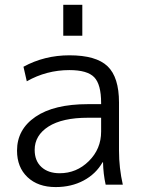

<svg xmlns="http://www.w3.org/2000/svg" viewBox="-20 -757 588 787"><path d="M264.6 -530.3Q374 -530.3 420.9 -485.4Q467.8 -440.4 467.8 -336.9V-139.6Q467.8 -68.4 483.4 0H413.1Q403.3 -43.9 402.3 -91.8H400.4Q373 -43.9 322.8 -17.1Q272.5 9.8 208 9.8Q135.7 9.8 92.8 -30.8Q49.8 -71.3 49.8 -139.6Q49.8 -226.6 125.5 -278.3Q201.2 -330.1 340.8 -330.1H394.5V-335Q394.5 -411.1 366.2 -440.4Q337.9 -469.7 264.6 -469.7Q170.9 -469.7 89.8 -423.8L76.2 -483.4Q162.1 -530.3 264.6 -530.3ZM239.3 -610.4V-737.3H317.4V-610.4ZM122.1 -142.6Q122.1 -97.7 149.9 -72.3Q177.7 -46.9 224.6 -46.9Q293.9 -46.9 344.2 -96.7Q394.5 -146.5 394.5 -217.8V-274.4H340.8Q235.4 -274.4 178.7 -238.3Q122.1 -202.1 122.1 -142.6Z"/></svg>

Font: Mgen+ 1c regular
Style: Regular
Weight: 400
Designer: [Source Han Sans]
Ryoko NISHIZUKA  (kana & ideographs); Paul D. Hunt (Latin, Greek & Cyrillic); Wenlong ZHANG  (bopomofo
Version: Version 1.059.20150602